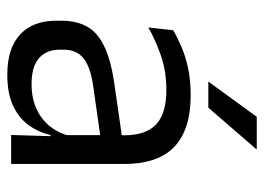

<svg xmlns="http://www.w3.org/2000/svg" viewBox="-120 -603 734 534"><g transform="rotate(90 247.0 -336.0)"><path d="M355.4 0 359 -118.6 355.9 -131.1V-286.5L356.3 -314.9Q356.3 -374.3 326.2 -403Q296 -431.7 230.4 -431.7Q178.2 -431.7 134.4 -416.5Q90.6 -401.3 56.4 -381.5L64 -450.4Q83.1 -462 109.4 -473.3Q135.7 -484.7 169.3 -492Q202.9 -499.3 243.3 -499.3Q295.8 -499.3 332.6 -486.6Q369.4 -473.9 392.2 -449.9Q415 -425.8 425.5 -392Q436 -358.1 436 -316.2V0ZM187.4 10.7Q114.9 10.7 76.3 -24.6Q37.6 -60 37.6 -125.7V-140Q37.6 -207.4 79.3 -240.7Q121 -274.1 212.2 -286.9L366.5 -309.2L370.9 -249.8L222 -228.6Q166.2 -220.7 142.2 -201.4Q118.1 -182 118.1 -144.5V-136.6Q118.1 -97.9 141.9 -77.4Q165.7 -56.8 213.1 -56.8Q254.9 -56.8 284.9 -71.4Q314.9 -86 333.4 -110.5Q352 -135.1 358.5 -165.2L371.2 -109.8H355.7Q348.6 -77.8 329.3 -50.3Q310.1 -22.8 275.5 -6.1Q240.9 10.7 187.4 10.7ZM304.8 -683.1H394.7V-681.7L279.5 -548.4H207.8V-549.7Z"/></g></svg>

Font: Anek Latin Medium
Style: Regular
Weight: 500
Designer: Yesha Goshar
Foundry: Ek Type
Version: Version 1.003